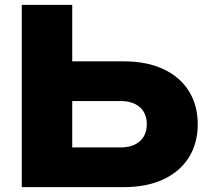

<svg xmlns="http://www.w3.org/2000/svg" viewBox="-20 -770 854 790"><path d="M69.6 0V-750H277.2V-70.2L184 -163.4H476.4Q526.8 -163.4 555.4 -189Q584 -214.6 584 -258.6Q584 -303.6 555.4 -328.9Q526.8 -354.2 476.4 -354.2H165.6V-517.6H489Q584.2 -517.6 652.5 -485.5Q720.8 -453.4 757.2 -395.1Q793.6 -336.8 793.6 -258.6Q793.6 -180.8 757.2 -122.5Q720.8 -64.2 652.5 -32.1Q584.2 0 489 0Z"/></svg>

Font: Unbounded
Style: Regular
Weight: 400
Designer: Luke Prowse, Jean-Baptiste Morizot, Fátima Lázaro, Florian Runge
Foundry: NaN
Version: Version 1.701;gftools[0.9.28.dev5+ged2979d]